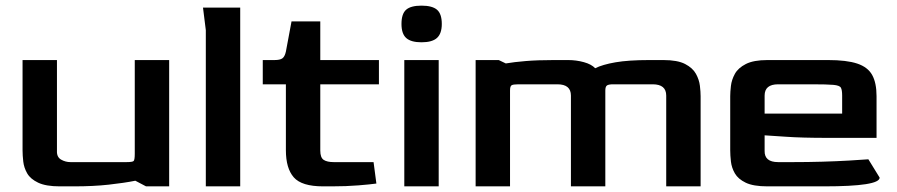

<svg xmlns="http://www.w3.org/2000/svg" viewBox="-20 -661 3180 681"><path d="M192 0Q143 0 115.5 -13Q88 -26 76.5 -46Q65 -66 62.5 -88Q60 -110 60 -128V-448H182V-126Q181 -104 196.5 -95Q212 -86 230 -86H428Q450 -86 454 -90Q458 -94 458 -116V-448H580V0H498L460 -20Q420 -12 365.5 -6Q311 0 243 0Z M710 0V-554L700 -634H832V0Z M1126 0Q1050 0 1022 -32Q994 -64 994 -128V-362H912V-448H954Q973 -448 981.5 -454Q990 -460 994 -478L1014 -585H1116V-448H1324V-362H1116V-127Q1116 -102 1128 -94Q1140 -86 1164 -86H1305L1315 -10Q1294 -7 1251 -3.5Q1208 0 1157 0Z M1475 -511Q1438 -511 1421 -526Q1404 -541 1404 -576Q1404 -612 1420.5 -626.5Q1437 -641 1475 -641Q1513 -641 1530 -626.5Q1547 -612 1547 -576Q1547 -542 1530 -526.5Q1513 -511 1475 -511ZM1414 0V-448H1536V0Z M1667 0V-448H1749L1774 -436Q1803 -441 1845 -444.5Q1887 -448 1945 -448H1995Q2024 -448 2051 -440.5Q2078 -433 2091 -419Q2117 -432 2163 -440Q2209 -448 2283 -448H2333Q2383 -448 2410 -434Q2437 -420 2448.5 -399Q2460 -378 2462.5 -356.5Q2465 -335 2465 -320V0H2343V-322Q2343 -362 2295 -362H2155Q2139 -362 2133 -358Q2127 -354 2127 -340V0H2005V-322Q2005 -362 1957 -362H1819Q1800 -362 1794.5 -358.5Q1789 -355 1789 -340V0Z M2702 0Q2652 0 2625 -13Q2598 -26 2586.5 -46Q2575 -66 2572.5 -88Q2570 -110 2570 -128V-320Q2570 -335 2572.5 -356.5Q2575 -378 2586.5 -399Q2598 -420 2625.5 -434Q2653 -448 2702 -448H2917Q2983 -448 3020.5 -435.5Q3058 -423 3073.5 -395Q3089 -367 3089 -320V-172H2914Q2824 -172 2767.5 -176Q2711 -180 2692 -181V-126Q2691 -86 2740 -86H2791Q2845 -86 2896.5 -87.5Q2948 -89 2991 -91.5Q3034 -94 3060 -96L3100 -31Q3100 0 2903 0ZM2692 -258H2967V-322Q2967 -342 2962.5 -350Q2958 -358 2936 -360Q2914 -362 2861 -362H2740Q2692 -362 2692 -322Z"/></svg>

Font: Goldman
Style: Regular
Weight: 400
Designer: Jaikishan Patel
Version: Version 1.000; ttfautohint (v1.8.3)